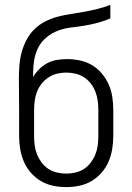

<svg xmlns="http://www.w3.org/2000/svg" viewBox="-20 -755 540 783"><path d="M250 8Q223 8 196.5 2.5Q170 -3 147 -16.5Q124 -30 106 -50.5Q88 -71 77.5 -95.5Q67 -120 62.5 -146.5Q58 -173 58 -200V-306Q58 -338 57.5 -369Q57 -400 57 -432Q57 -459 59 -486.5Q61 -514 68 -540.5Q75 -567 88 -592Q101 -617 120.5 -636Q140 -655 164.5 -667.5Q189 -680 215.5 -687Q242 -694 269.5 -698Q297 -702 324 -707Q351 -712 377.5 -718.5Q404 -725 430 -735V-680Q405 -669 378.5 -662Q352 -655 325 -650.5Q298 -646 271 -643Q244 -640 218 -630.5Q192 -621 170.5 -603.5Q149 -586 136.5 -562Q124 -538 119.5 -510.5Q115 -483 115 -456V-441Q125 -458 140 -473Q155 -488 173 -497.5Q191 -507 211.5 -510.5Q232 -514 253 -514Q279 -514 305.5 -508.5Q332 -503 355 -489.5Q378 -476 395.5 -455Q413 -434 423.5 -410Q434 -386 438 -359.5Q442 -333 442 -306V-200Q442 -173 437.5 -146.5Q433 -120 422.5 -95.5Q412 -71 394 -50.5Q376 -30 353 -16.5Q330 -3 303.5 2.5Q277 8 250 8ZM250 -47Q269 -47 288 -51.5Q307 -56 323 -66.5Q339 -77 350.5 -92.5Q362 -108 369 -125.5Q376 -143 378.5 -162Q381 -181 381 -200V-306Q381 -325 378.5 -344Q376 -363 369 -381Q362 -399 350.5 -414Q339 -429 323 -439.5Q307 -450 288 -454.5Q269 -459 250 -459Q231 -459 212.5 -454.5Q194 -450 178 -439.5Q162 -429 150 -414Q138 -399 131 -381Q124 -363 121.5 -344Q119 -325 119 -306V-200Q119 -181 121.5 -162Q124 -143 131 -125.5Q138 -108 149.5 -92.5Q161 -77 177 -66.5Q193 -56 212 -51.5Q231 -47 250 -47Z"/></svg>

Font: Iosevka SS18 Light
Style: Regular
Weight: 300
Monospace: yes
Designer: Belleve Invis
Foundry: Belleve Invis
Version: Version 25.1.1; ttfautohint (v1.8.4)